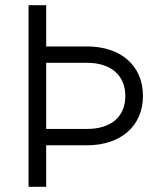

<svg xmlns="http://www.w3.org/2000/svg" viewBox="-20 -720 623 740"><path d="M90 0H158V-160H315C446 -160 531 -235 531 -350C531 -467 446 -541 315 -541H158V-700H90ZM315 -223H158V-478H315C407 -478 463 -430 463 -350C463 -270 408 -223 315 -223Z"/></svg>

Font: Uncut Sans Book
Style: Regular
Weight: 350
Designer: Kasper Nordkvist
Foundry: UNCUT.wtf
Version: Version 1.304;Glyphs 3.2 (3246)